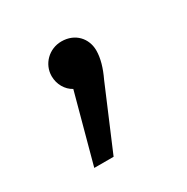

<svg xmlns="http://www.w3.org/2000/svg" viewBox="-76 -157 376 387"><g transform="rotate(-30 112.0 36.0)"><path d="M111 -91C82 -91 59 -68 59 -40C59 -21 69 -4 84 4L41 163H86L147 19C157 -2 163 -22 163 -40C163 -68 143 -91 111 -91Z"/></g></svg>

Font: Glow Sans SC Normal
Style: Regular
Weight: 400
Designer: Ryoko NISHIZUKA (kana, bopomofo & ideographs); Paul D. Hunt (Latin, Greek & Cyrillic); Sandoll Communications, Soo-young
Version: Version 0.93